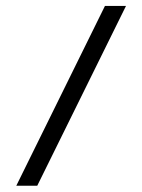

<svg xmlns="http://www.w3.org/2000/svg" viewBox="-20 -602 470 634"><path d="M33.8 11.3 326.5 -582.3H396L103 11.3Z"/></svg>

Font: Playfair 5pt SemiExpanded Light
Style: Regular
Weight: 300
Width: 6
Designer: Claus Eggers Sørensen
Foundry: Claus Eggers Sørensen
Version: Version 2.203